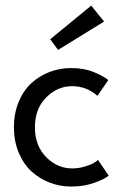

<svg xmlns="http://www.w3.org/2000/svg" viewBox="-20 -672 446 704"><path d="M193 -489 164 -528 314.5 -651.5 361.5 -593ZM244 -54.5Q268.5 -54.5 290.8 -61.2Q313 -68 323 -74Q333 -80 339.5 -85.5L378.5 -28Q365.5 -16.5 327.2 -2.2Q289 12 241 12Q199.5 12 162 -2.5Q124.5 -17 95.2 -43.8Q66 -70.5 48.5 -112.5Q31 -154.5 31 -205.5Q31 -256.5 48.5 -298.5Q66 -340.5 95.2 -367.2Q124.5 -394 162 -408.2Q199.5 -422.5 241 -422.5Q288.5 -422.5 325 -407.2Q361.5 -392 377 -378.5L337.5 -320.5Q297.5 -356 244 -356Q190.5 -356 149.2 -314.5Q108 -273 108 -205.5Q108 -137.5 149.2 -96Q190.5 -54.5 244 -54.5Z"/></svg>

Font: League Spartan
Style: Regular
Weight: 350
Foundry: The League of Moveable Type
Version: Version 2.002